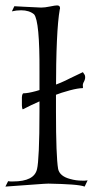

<svg xmlns="http://www.w3.org/2000/svg" viewBox="-27 -687 353 710"><path d="M278 -361Q262 -361 231.5 -353Q201 -345 170 -333Q148 -325 117.5 -311.5Q87 -298 58 -283Q57 -282 56 -284Q53 -293 54 -317Q53 -341 60 -342Q76 -342 105.5 -350Q135 -358 165 -369Q178 -373 197 -381Q216 -389 233 -398Q254 -408 265.5 -413.5Q277 -419 279 -420Q280 -420 281 -418Q282 -416 284 -413.5Q286 -411 287 -408Q290 -398 284 -386Q278 -376 279.5 -368.5Q281 -361 278 -361ZM-7 3 3 -17Q7 -16 11.5 -16Q16 -16 21 -16Q100 -16 110 -62Q114 -78 116.5 -131.5Q119 -185 119 -276V-422Q120 -609 99 -634Q81 -649 51 -649Q33 -649 17 -645L26 -664Q38 -663 63 -662Q88 -661 125 -659Q132 -659 140 -660Q148 -661 158 -663Q177 -667 184 -667Q195 -667 195 -657Q195 -654 194 -652Q187 -613 183.5 -536Q180 -459 180 -343V-275Q180 -192 182 -138.5Q184 -85 188 -62Q194 -35 233 -25Q254 -19 277 -19Q282 -19 287 -19Q292 -19 297 -20L286 3Q273 -2 239 -4.5Q205 -7 152 -8Q143 -8 103.5 -5Q64 -2 -7 3Z"/></svg>

Font: Gideon Roman
Style: Regular
Weight: 400
Designer: Robert E. Leuschke
Foundry: Robert E. Leuschke
Version: Version 2.010